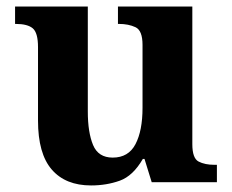

<svg xmlns="http://www.w3.org/2000/svg" viewBox="-20 -556 707 586"><path d="M258 10Q180 10 138 -38.5Q96 -87 96 -188V-412Q96 -456 80 -469.5Q64 -483 28 -483H26V-536H248V-216Q248 -152 264 -113.5Q280 -75 324 -75Q372 -75 393.5 -116Q415 -157 415 -227V-419Q415 -463 393.5 -473Q372 -483 343 -483H340V-536H567V-116Q567 -73 586 -63Q605 -53 634 -53H642V0H443L421 -71H416Q386 -19 345.5 -4.5Q305 10 258 10Z"/></svg>

Font: Noto Serif Yezidi
Style: Bold
Weight: 700
Designer: Dalton Maag Ltd
Foundry: Dalton Maag Ltd
Version: Version 1.001; ttfautohint (v1.8.4.7-5d5b)